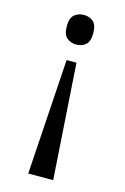

<svg xmlns="http://www.w3.org/2000/svg" viewBox="-113 -593 536 826"><g transform="rotate(15 155.5 -180.5)"><path d="M177 -334 211 180H100L133 -334ZM155 -541Q180 -541 197 -526.5Q214 -512 214 -475Q214 -438 197 -423.5Q180 -409 155 -409Q131 -409 113.5 -423.5Q96 -438 96 -475Q96 -512 113.5 -526.5Q131 -541 155 -541Z"/></g></svg>

Font: Noto Serif Tamil SemiCondensed
Style: Regular
Weight: 400
Width: 4
Designer: Indian Type Foundry, Tom Grace, and the Monotype Design Team
Foundry: Monotype Imaging Inc.
Version: Version 2.004; ttfautohint (v1.8.4.7-5d5b)